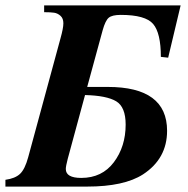

<svg xmlns="http://www.w3.org/2000/svg" viewBox="-38 -689 693 709"><path d="M629 -669 583 -476 556 -479Q556 -567 527.5 -600.5Q499 -634 408 -634Q376 -634 363.5 -623.5Q351 -613 341 -577L284 -368H360Q579 -368 579 -206Q579 -103 490 -45Q420 0 284 0H-18V-25Q18 -30 36 -47Q54 -64 66 -108L185 -546Q196 -585 196 -603Q196 -621 185.5 -630.5Q175 -640 162 -642Q149 -644 125 -644V-669ZM276 -338 212 -102Q205 -75 205 -65Q205 -32 262 -32Q339 -32 382.5 -90Q426 -148 426 -229Q426 -294 391 -315Q356 -336 276 -338Z"/></svg>

Font: STIX
Style: Bold Italic
Weight: 700
Italic angle: -16.33°
Designer: MicroPress Inc., with final additions and corrections provided by Coen Hoffman, Elsevier (retired)
Version: Version 1.1.1